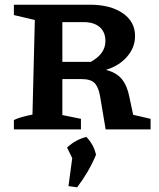

<svg xmlns="http://www.w3.org/2000/svg" viewBox="-20 -550 675 816"><path d="M546 -62 620 -45V0H429L405 -143Q398 -181 381.5 -197.5Q365 -214 325 -214H245V-61L324 -45V0H39V-40Q66 -53 118 -63L128 -465L39 -486V-530H362Q449 -530 501.5 -494Q554 -458 554 -397Q554 -348 520 -309Q486 -270 430 -253Q475 -242 498 -213.5Q521 -185 530 -137ZM336 -456H245V-287H366Q398 -305 413 -327Q428 -349 428 -375Q428 -414 403.5 -435Q379 -456 336 -456ZM271 241 287 122 265 77Q302 43 347 32Q379 65 388 108Q358 180 308 246Z"/></svg>

Font: Piazzolla SC SemiBold
Style: Regular
Weight: 600
Designer: Juan Pablo del Peral
Foundry: Huerta Tipografica
Version: Version 1.330